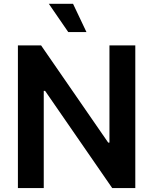

<svg xmlns="http://www.w3.org/2000/svg" viewBox="-20 -959 781 979"><path d="M669.9 -727.5V0H552.2L210 -495.6H203.1V0H71.3V-727.5H189.5L531.7 -231.9H538.1V-727.5ZM328.1 -795.4 229 -939.5H352.5L420.9 -795.4Z"/></svg>

Font: Inter Semi Bold
Style: Regular
Weight: 600
Designer: Rasmus Andersson
Foundry: rsms
Version: Version 4.000;git-e0f93cc